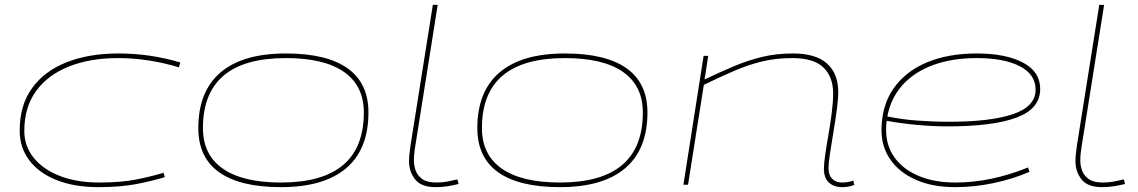

<svg xmlns="http://www.w3.org/2000/svg" viewBox="-20 -760 4682 790"><path d="M385 10Q286 10 213 -19Q140 -48 100.5 -100.5Q61 -153 61 -223Q61 -327 112 -397.5Q163 -468 254.5 -504Q346 -540 467 -540Q598 -540 722 -503L716 -483Q590 -521 464 -521Q351 -521 264 -486.5Q177 -452 128.5 -385.5Q80 -319 80 -221Q80 -159 118.5 -111Q157 -63 226.5 -36Q296 -9 388 -9Q477 -9 538 -21Q599 -33 653 -49L658 -31Q605 -15 540 -2.5Q475 10 385 10Z M1136 10Q968 10 882 -51Q796 -112 796 -233Q796 -384 887.5 -462Q979 -540 1156 -540Q1324 -540 1410 -479Q1496 -418 1496 -297Q1496 -146 1404.5 -68Q1313 10 1136 10ZM1136 -9Q1477 -9 1477 -297Q1477 -407 1395.5 -464Q1314 -521 1156 -521Q815 -521 815 -233Q815 -123 897 -66Q979 -9 1136 -9Z M1761 -740H1781L1689 -161Q1688 -154 1685.5 -137Q1683 -120 1683 -99Q1683 -79 1690.5 -58Q1698 -37 1718 -23Q1738 -9 1775 -9Q1800 -9 1821 -13Q1842 -17 1862 -22L1867 -3Q1847 2 1823.5 6Q1800 10 1772 10Q1713 10 1688 -22Q1663 -54 1663 -97Q1663 -115 1665.5 -133Q1668 -151 1669 -161Z M2284 10Q2116 10 2030 -51Q1944 -112 1944 -233Q1944 -384 2035.5 -462Q2127 -540 2304 -540Q2472 -540 2558 -479Q2644 -418 2644 -297Q2644 -146 2552.5 -68Q2461 10 2284 10ZM2284 -9Q2625 -9 2625 -297Q2625 -407 2543.5 -464Q2462 -521 2304 -521Q1963 -521 1963 -233Q1963 -123 2045 -66Q2127 -9 2284 -9Z M2875 -530H2894L2879 -433Q2944 -464 3001 -488Q3058 -512 3116.5 -526Q3175 -540 3242 -540Q3337 -540 3383 -498.5Q3429 -457 3429 -381Q3429 -352 3423 -307.5Q3417 -263 3409 -215.5Q3401 -168 3395 -128Q3389 -88 3389 -69Q3389 -39 3404.5 -24Q3420 -9 3444 -9Q3470 -9 3491 -17L3495 1Q3483 6 3469 8Q3455 10 3445 10Q3411 10 3390.5 -9Q3370 -28 3370 -66Q3370 -86 3375.5 -124Q3381 -162 3389 -207.5Q3397 -253 3402.5 -297.5Q3408 -342 3408 -376Q3408 -443 3368.5 -482Q3329 -521 3239 -521Q3172 -521 3115 -507Q3058 -493 3001 -468.5Q2944 -444 2876 -411L2811 0H2792Z M4216 -53Q4146 -23 4067.5 -6.5Q3989 10 3910 10Q3818 10 3750 -19.5Q3682 -49 3644.5 -102Q3607 -155 3607 -224Q3607 -324 3655.5 -394.5Q3704 -465 3792 -502.5Q3880 -540 3999 -540Q4118 -540 4189 -502.5Q4260 -465 4260 -394Q4260 -313 4163.5 -276.5Q4067 -240 3879 -240Q3815 -240 3748.5 -246.5Q3682 -253 3628 -263Q3626 -244 3626 -224Q3626 -160 3661 -111.5Q3696 -63 3760.5 -36Q3825 -9 3911 -9Q4057 -9 4210 -71ZM3998 -521Q3898 -521 3820 -492.5Q3742 -464 3693.5 -410Q3645 -356 3631 -281Q3686 -269 3752.5 -264Q3819 -259 3885 -259Q4056 -259 4148.5 -290.5Q4241 -322 4241 -391Q4241 -454 4176 -487.5Q4111 -521 3998 -521Z M4503 -740H4523L4431 -161Q4430 -154 4427.5 -137Q4425 -120 4425 -99Q4425 -79 4432.5 -58Q4440 -37 4460 -23Q4480 -9 4517 -9Q4542 -9 4563 -13Q4584 -17 4604 -22L4609 -3Q4589 2 4565.5 6Q4542 10 4514 10Q4455 10 4430 -22Q4405 -54 4405 -97Q4405 -115 4407.5 -133Q4410 -151 4411 -161Z"/></svg>

Font: Georama ExtraExtended Thin
Style: Italic
Weight: 100
Width: 8
Italic angle: -9°
Designer: Jean-Baptiste Levee
Foundry: Production Type
Version: Version 1.000